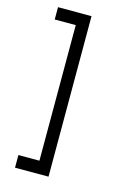

<svg xmlns="http://www.w3.org/2000/svg" viewBox="-137 -922 775 1085"><g transform="rotate(15 250.0 -379.5)"><path d="M186 16V-777H63V-849H259V90H63V16Z"/></g></svg>

Font: DotGothic16
Style: Regular
Weight: 400
Designer: Fontworks Inc.
Foundry: Fontworks Inc.
Version: Version 1.100